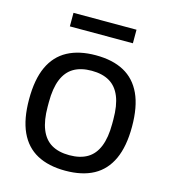

<svg xmlns="http://www.w3.org/2000/svg" viewBox="-107 -786 784 884"><g transform="rotate(15 285.0 -344.0)"><path d="M284.8 12Q205.2 12 150.4 -17.5Q95.6 -47 67.5 -108Q39.5 -169 39.5 -263Q39.5 -358 67.5 -418.5Q95.6 -479 150.4 -508.5Q205.2 -538 284.8 -538Q365.3 -538 419.6 -508.5Q473.9 -479 502 -418.5Q530.1 -358 530.1 -263Q530.1 -169 502 -108Q473.9 -47 419.6 -17.5Q365.3 12 284.8 12ZM284.8 -61.8Q336 -61.8 370.1 -81.9Q404.2 -102 421.3 -144.4Q438.5 -186.7 438.5 -252.3V-273.7Q438.5 -339.8 421.3 -381.9Q404.2 -424 370.1 -444.1Q336 -464.2 284.8 -464.2Q233.5 -464.2 199.4 -444.1Q165.4 -424 148.2 -381.9Q131 -339.8 131 -273.7V-252.3Q131 -186.7 148.2 -144.4Q165.4 -102 199.4 -81.9Q233.5 -61.8 284.8 -61.8ZM134.1 -635.4V-700H434.5V-635.4Z"/></g></svg>

Font: Archivo SemiBold
Style: Regular
Weight: 600
Designer: Hector Gatti
Foundry: Omnibus-Type
Version: Version 2.001